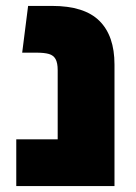

<svg xmlns="http://www.w3.org/2000/svg" viewBox="-20 -629 461 649"><path d="M175 0V-392Q175 -416 168 -429Q161 -442 145.5 -446.5Q130 -451 103 -451H55L75 -609H156Q265 -609 316 -558.5Q367 -508 367 -411V0ZM35 0V-158H267V0Z"/></svg>

Font: Noto Sans Hebrew Thin Black
Style: Regular
Weight: 900
Version: Version 3.001